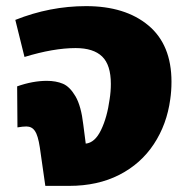

<svg xmlns="http://www.w3.org/2000/svg" viewBox="-20 -607 598 627"><path d="M540 -340Q540 -310 536 -283Q525 -201 482.5 -136.5Q440 -72 369.5 -36Q299 0 206 0H128L110 -126Q104 -165 94 -179.5Q84 -194 66 -194Q55 -194 37 -191L36 -325Q87 -343 133 -343Q163 -343 185.5 -333.5Q208 -324 226.5 -292.5Q245 -261 252 -200L260 -138Q290 -141 310 -182.5Q330 -224 338 -283Q342 -308 342 -333Q342 -395 313.5 -422.5Q285 -450 227 -450Q155 -450 60 -421L30 -542Q143 -587 261 -587Q389 -587 464.5 -524Q540 -461 540 -340Z"/></svg>

Font: FiraGO Heavy
Style: Italic
Weight: 900
Italic angle: -8°
Designer: bBox Type GmbH
Foundry: bBox Type GmbH
Version: Version 1.001